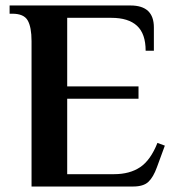

<svg xmlns="http://www.w3.org/2000/svg" viewBox="-20 -680 640 700"><path d="M95 -530Q95 -581 81 -605.5Q67 -630 25 -630H15V-660H456Q541 -660 541 -580V-495H511Q511 -557 479.5 -586Q448 -615 386 -615H225V-365H485V-320H225V-45H396Q453 -45 491 -70.5Q529 -96 554 -159L581 -149L552 -70Q539 -34 521 -17Q503 0 465 0H95Z"/></svg>

Font: Philosopher
Style: Bold
Weight: 700
Designer: Jovanny Lemonad
Foundry: Jovanny Lemonad
Version: Version 2.000